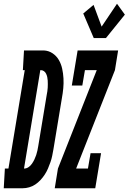

<svg xmlns="http://www.w3.org/2000/svg" viewBox="-75 -1004 686 1024"><path d="M-55 0 -49 -105H-30L57 -630H47L53 -735H79H158Q184 -734 205 -720Q226 -706 238.5 -684.5Q251 -663 256.5 -638Q262 -613 263.5 -586.5Q265 -560 262.5 -533.5Q260 -507 255 -480L210 -208Q207 -191 203.5 -173.5Q200 -156 194 -139Q188 -122 181 -105.5Q174 -89 164 -73.5Q154 -58 141 -44Q128 -30 113 -20Q98 -10 80.5 -5Q63 0 46 0ZM53 -105Q66 -105 77 -112.5Q88 -120 95.5 -131Q103 -142 108.5 -153.5Q114 -165 118 -177Q122 -189 124.5 -201Q127 -213 129 -225L174 -497Q176 -507 177.5 -517Q179 -527 179.5 -536.5Q180 -546 180 -555.5Q180 -565 179.5 -574.5Q179 -584 177 -593Q175 -602 171 -610.5Q167 -619 159.5 -624.5Q152 -630 142 -630H140ZM425 -801 369 -932 424 -978 467 -862 549 -984 591 -926 490 -801ZM217 0 234 -105 441 -630H378L364 -548H308L339 -735H555L538 -630L331 -105H394L408 -187H464L433 0Z"/></svg>

Font: Iosevka Slab Extrabold
Style: Italic
Weight: 800
Italic angle: -9°
Monospace: yes
Designer: Belleve Invis
Foundry: Belleve Invis
Version: Version 11.1.0; ttfautohint (v1.8.3)